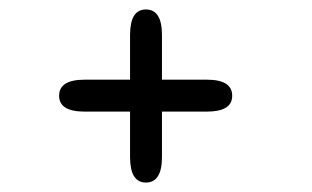

<svg xmlns="http://www.w3.org/2000/svg" viewBox="-20 -492 659 406"><path d="M105 -289.5Q105 -323.5 159 -323.5H417.5Q471 -323.5 471 -289.5Q471 -256 417.5 -256H159Q105 -256 105 -289.5ZM288.5 -106Q255 -106 255 -160V-418Q255 -472 288.5 -472Q322.5 -472 322.5 -418V-160Q322.5 -106 288.5 -106Z"/></svg>

Font: Sono ExtraLight Monospace
Style: Regular
Weight: 400
Version: Version 2.112